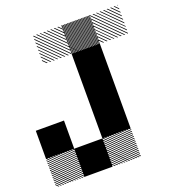

<svg xmlns="http://www.w3.org/2000/svg" viewBox="-150 -951 967 1067"><g transform="rotate(-20 334.0 -417.5)"><path d="M500.8 -155.8 489.2 -167.5H495L500.8 -161.7ZM500.8 -141.7 475 -167.5H480.8L500.8 -147.5ZM500.8 -127.5 460.8 -167.5H466.7L500.8 -133.3ZM500.8 -113.3 446.7 -167.5H452.5L500.8 -119.2ZM500.8 -99.2 432.5 -167.5H438.3L500.8 -105ZM500.8 -85 418.3 -167.5H424.2L500.8 -90.8ZM500.8 -70.8 404.2 -167.5H410L500.8 -76.7ZM500.8 -56.7 390 -167.5H395.8L500.8 -62.5ZM500.8 -42.5 375.8 -167.5H381.7L500.8 -48.3ZM500.8 -28.3 361.7 -167.5H367.5L500.8 -34.2ZM500.8 -14.2 347.5 -167.5H353.3L500.8 -20ZM500.8 0 333.3 -167.5H339.2L500.8 -5.8ZM487.5 0.8 332.5 -154.2V-160L493.3 0.8ZM473.3 0.8 332.5 -140V-145.8L479.2 0.8ZM459.2 0.8 332.5 -125.8V-131.7L465 0.8ZM445 0.8 332.5 -111.7V-117.5L450.8 0.8ZM430 0.8 332.5 -96.7V-103.3L436.7 0.8ZM416.7 0.8 332.5 -83.3V-89.2L422.5 0.8ZM402.5 0.8 332.5 -69.2V-75L408.3 0.8ZM388.3 0.8 332.5 -55V-60.8L394.2 0.8ZM374.2 0.8 332.5 -40.8V-46.7L380 0.8ZM360 0.8 332.5 -26.7V-32.5L365.8 0.8ZM345.8 0.8 332.5 -12.5V-18.3L351.7 0.8ZM167.5 -155.8 155.8 -167.5H161.7L167.5 -161.7ZM167.5 -141.7 141.7 -167.5H147.5L167.5 -147.5ZM167.5 -127.5 127.5 -167.5H133.3L167.5 -133.3ZM167.5 -113.3 113.3 -167.5H119.2L167.5 -119.2ZM167.5 -99.2 99.2 -167.5H105L167.5 -105ZM167.5 -85 85 -167.5H90.8L167.5 -90.8ZM167.5 -70.8 70.8 -167.5H76.7L167.5 -76.7ZM167.5 -56.7 56.7 -167.5H62.5L167.5 -62.5ZM167.5 -42.5 42.5 -167.5H48.3L167.5 -48.3ZM167.5 -28.3 28.3 -167.5H34.2L167.5 -34.2ZM167.5 -14.2 14.2 -167.5H20L167.5 -20ZM167.5 0 0 -167.5H5.8L167.5 -5.8ZM154.2 0.8 -0.8 -154.2V-160L160 0.8ZM140 0.8 -0.8 -140V-145.8L145.8 0.8ZM125.8 0.8 -0.8 -125.8V-131.7L131.7 0.8ZM111.7 0.8 -0.8 -111.7V-117.5L117.5 0.8ZM96.7 0.8 -0.8 -96.7V-103.3L103.3 0.8ZM83.3 0.8 -0.8 -83.3V-89.2L89.2 0.8ZM69.2 0.8 -0.8 -69.2V-75L75 0.8ZM55 0.8 -0.8 -55V-60.8L60.8 0.8ZM40.8 0.8 -0.8 -40.8V-46.7L46.7 0.8ZM26.7 0.8 -0.8 -26.7V-32.5L32.5 0.8ZM12.5 0.8 -0.8 -12.5V-18.3L18.3 0.8ZM667.5 -830 663.3 -834.2H667.5ZM667.5 -809.2 642.5 -834.2H648.3L667.5 -815ZM667.5 -788.3 621.7 -834.2H627.5L667.5 -794.2ZM667.5 -767.5 600.8 -834.2H606.7L667.5 -773.3ZM667.5 -746.7 580 -834.2H585.8L667.5 -752.5ZM667.5 -725.8 559.2 -834.2H565L667.5 -731.7ZM667.5 -705 538.3 -834.2H543.3L667.5 -710ZM667.5 -684.2 517.5 -834.2H523.3L667.5 -690ZM665 -665.8 499.2 -831.7 502.5 -834.2 667.5 -669.2ZM644.2 -665.8 499.2 -810.8V-816.7L650 -665.8ZM623.3 -665.8 499.2 -790V-795.8L629.2 -665.8ZM602.5 -665.8 499.2 -769.2V-775L608.3 -665.8ZM581.7 -665.8 499.2 -748.3V-753.3L586.7 -665.8ZM560.8 -665.8 499.2 -727.5V-733.3L566.7 -665.8ZM540 -665.8 499.2 -706.7V-712.5L545.8 -665.8ZM519.2 -665.8 499.2 -685.8V-691.7L525 -665.8ZM667.5 -834.2H669.2L667.5 -835.8ZM500.8 -826.7 493.3 -834.2H499.2L500.8 -832.5ZM500.8 -817.5 484.2 -834.2H490L500.8 -823.3ZM500.8 -808.3 475 -834.2H480.8L500.8 -814.2ZM500.8 -799.2 465.8 -834.2H471.7L500.8 -805ZM500.8 -790 456.7 -834.2H462.5L500.8 -795.8ZM500.8 -780.8 447.5 -834.2H453.3L500.8 -786.7ZM500.8 -771.7 438.3 -834.2H444.2L500.8 -777.5ZM500.8 -762.5 429.2 -834.2H435L500.8 -768.3ZM500.8 -753.3 420 -834.2H425.8L500.8 -759.2ZM500.8 -744.2 410.8 -834.2H416.7L500.8 -750ZM500.8 -735 401.7 -834.2H407.5L500.8 -740.8ZM500.8 -725.8 392.5 -834.2H398.3L500.8 -731.7ZM500.8 -716.7 383.3 -834.2H389.2L500.8 -722.5ZM500.8 -707.5 374.2 -834.2H380L500.8 -713.3ZM500.8 -698.3 365 -834.2H370.8L500.8 -704.2ZM500.8 -689.2 355.8 -834.2H361.7L500.8 -695ZM500.8 -680 346.7 -834.2H352.5L500.8 -685.8ZM500.8 -670.8 337.5 -834.2H343.3L500.8 -676.7ZM496.7 -665.8 332.5 -830 334.2 -834.2 500.8 -667.5ZM487.5 -665.8 332.5 -820.8V-826.7L493.3 -665.8ZM478.3 -665.8 332.5 -811.7V-817.5L484.2 -665.8ZM469.2 -665.8 332.5 -802.5V-808.3L475 -665.8ZM460 -665.8 332.5 -793.3V-799.2L465.8 -665.8ZM450.8 -665.8 332.5 -784.2V-790L456.7 -665.8ZM441.7 -665.8 332.5 -775V-780.8L447.5 -665.8ZM432.5 -665.8 332.5 -765.8V-771.7L438.3 -665.8ZM423.3 -665.8 332.5 -756.7V-762.5L429.2 -665.8ZM414.2 -665.8 332.5 -747.5V-753.3L420 -665.8ZM405 -665.8 332.5 -738.3V-744.2L410.8 -665.8ZM395.8 -665.8 332.5 -729.2V-735L401.7 -665.8ZM386.7 -665.8 332.5 -720V-725.8L392.5 -665.8ZM376.7 -665.8 332.5 -710V-716.7L383.3 -665.8ZM368.3 -665.8 332.5 -701.7V-707.5L374.2 -665.8ZM359.2 -665.8 332.5 -692.5V-698.3L365 -665.8ZM350 -665.8 332.5 -683.3V-689.2L355.8 -665.8ZM340.8 -665.8 332.5 -674.2V-680L346.7 -665.8ZM334.2 -830 330 -834.2H334.2ZM334.2 -809.2 309.2 -834.2H315L334.2 -815ZM334.2 -788.3 288.3 -834.2H294.2L334.2 -794.2ZM334.2 -767.5 267.5 -834.2H273.3L334.2 -773.3ZM334.2 -746.7 246.7 -834.2H252.5L334.2 -752.5ZM334.2 -725.8 225.8 -834.2H231.7L334.2 -731.7ZM334.2 -705 205 -834.2H210L334.2 -710ZM334.2 -684.2 184.2 -834.2H190L334.2 -690ZM331.7 -665.8 165.8 -831.7 169.2 -834.2 334.2 -669.2ZM310.8 -665.8 165.8 -810.8V-816.7L316.7 -665.8ZM290 -665.8 165.8 -790V-795.8L295.8 -665.8ZM269.2 -665.8 165.8 -769.2V-775L275 -665.8ZM248.3 -665.8 165.8 -748.3V-753.3L253.3 -665.8ZM227.5 -665.8 165.8 -727.5V-733.3L233.3 -665.8ZM206.7 -665.8 165.8 -706.7V-712.5L212.5 -665.8ZM185.8 -665.8 165.8 -685.8V-691.7L191.7 -665.8ZM334.2 -834.2H335.8L334.2 -835.8ZM166.7 -166.7H333.3V0H166.7ZM333.3 -333.3H500V-166.7H333.3ZM0 -333.3H166.7V-166.7H0ZM333.3 -500H500V-166.7H333.3ZM333.3 -666.7H500V-333.3H333.3Z"/></g></svg>

Font: 0xA000-Pixelated-Mono
Style: Pixelated-Mono
Weight: 400
Version: Version 0.1